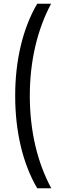

<svg xmlns="http://www.w3.org/2000/svg" viewBox="-20 -852 352 1037"><path d="M181 165H257C181 24 141 -146 141 -335C141 -521 181 -691 256 -832H181C102 -697 62 -524 62 -335C62 -143 102 30 181 165Z"/></svg>

Font: Noto Sans Devanagari UI ExtraCondensed
Style: Regular
Weight: 400
Width: 2
Designer: Jelle Bosma - Monotype Design Team
Foundry: Monotype Imaging Inc.
Version: Version 2.003